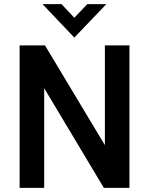

<svg xmlns="http://www.w3.org/2000/svg" viewBox="-20 -910 722 930"><path d="M340 -728 495 -890H403L340 -824L278 -890H186ZM75 0H194V-483L483 0H607V-690H488V-207L198 -690H75Z"/></svg>

Font: FREAK Grotesk
Style: Bold
Weight: 700
Designer: La Scuola Open Source
Foundry: La Scuola Open Source
Version: Version 1.000;PS 1.0;hotconv 1.0.72;makeotf.lib2.5.5900